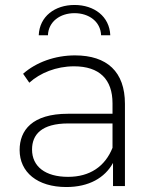

<svg xmlns="http://www.w3.org/2000/svg" viewBox="-20 -749 623 773"><path d="M280 -696C222 -696 175 -662 173 -607C173 -607 136 -607 136 -607C139 -683 201 -729 280 -729C359 -729 421 -683 424 -607C424 -607 387 -607 387 -607C385 -662 338 -696 280 -696ZM282 -526C411 -526 483 -460 483 -331C483 -331 483 0 483 0C483 0 435 0 435 0C435 0 435 -93 435 -93C402 -33 338 4 247 4C130 4 59 -56 59 -145C59 -224 109 -291 254 -291C254 -291 433 -291 433 -291C433 -291 433 -333 433 -333C433 -430 380 -482 278 -482C206 -482 141 -455 98 -416C98 -416 73 -452 73 -452C125 -498 201 -526 282 -526ZM254 -37C342 -37 403 -79 433 -154C433 -154 433 -252 433 -252C433 -252 255 -252 255 -252C147 -252 109 -207 109 -147C109 -79 162 -37 254 -37Z"/></svg>

Font: TamingNoise
Style: Regular
Weight: 500
Designer: Julieta Ulanovsky
Foundry: Julieta Ulanovsky
Version: ""